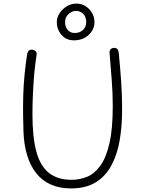

<svg xmlns="http://www.w3.org/2000/svg" viewBox="-20 -1043 798 1071"><path d="M132 -744Q135 -755 140.5 -760.5Q146 -766 155 -766Q168 -766 177.5 -758.5Q187 -751 184 -737Q181 -718 176.5 -682Q172 -646 168.5 -599.5Q165 -553 163 -503Q161 -453 161 -405Q161 -277 183 -196.5Q205 -116 253.5 -78Q302 -40 379 -40Q424 -40 465 -56.5Q506 -73 538.5 -117Q571 -161 590 -241.5Q609 -322 609 -451Q609 -527 603 -599.5Q597 -672 591 -751Q591 -762 598 -769Q605 -776 617 -776Q627 -776 632.5 -771.5Q638 -767 640 -759.5Q642 -752 643 -742Q647 -701 650 -665Q653 -629 655.5 -594Q658 -559 659.5 -519Q661 -479 661 -427Q661 -338 647.5 -259.5Q634 -181 601.5 -120.5Q569 -60 514 -26Q459 8 376 8Q311 8 262.5 -14Q214 -36 181.5 -77.5Q149 -119 131.5 -176.5Q114 -234 111 -306Q110 -342 109 -394Q108 -446 109.5 -505.5Q111 -565 117 -626.5Q123 -688 132 -744ZM392 -818Q350 -818 323.5 -848Q297 -878 297 -920Q297 -946 312.5 -969.5Q328 -993 352.5 -1008Q377 -1023 406 -1023Q434 -1023 456.5 -1009Q479 -995 493 -971.5Q507 -948 507 -920Q507 -879 475 -848.5Q443 -818 392 -818ZM397 -859Q425 -859 443 -876Q461 -893 461 -920Q461 -948 445 -965Q429 -982 405 -982Q380 -982 361.5 -964Q343 -946 343 -920Q343 -893 357.5 -876Q372 -859 397 -859Z"/></svg>

Font: Playpen Sans ExtraLight
Style: Regular
Weight: 250
Designer: Laura Meseguer, Veronika Burian, José Scaglione
Foundry: TypeTogether
Version: Version 1.001